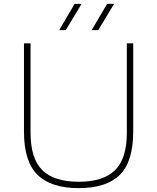

<svg xmlns="http://www.w3.org/2000/svg" viewBox="-20 -964 813 993"><path d="M387 9Q244 9 174 -59.8Q104 -128.5 104 -283V-740H138V-278Q138 -144 198.8 -84Q259.5 -24 387 -24Q514.5 -24 575.2 -84Q636 -144 636 -278V-740H669V-283Q669 -128.5 599.8 -59.8Q530.5 9 387 9ZM454 -808 534 -944H570L488 -808ZM286 -808 366 -944H402L320 -808Z"/></svg>

Font: Encode Sans Expanded Thin
Style: Regular
Weight: 100
Width: 7
Designer: Multiple Designers
Foundry: Impallari Type
Version: Version 3.000; ttfautohint (v1.8.3) -l 8 -r 50 -G 200 -x 14 